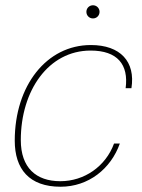

<svg xmlns="http://www.w3.org/2000/svg" viewBox="-20 -695 539 729"><path d="M325 -524C157 -524 36 -370 36 -161C36 -53 91 14 210 14C316 14 401 -54 435 -150H413C381 -63 300 -7 209 -7C117 -7 59 -58 59 -163C59 -351 164 -503 324 -503C426 -503 469 -450 457 -360H479C495 -461 437 -524 325 -524ZM308 -650C308 -636 319 -625 333 -625C347 -625 358 -636 358 -650C358 -664 347 -675 333 -675C319 -675 308 -664 308 -650Z"/></svg>

Font: Nacelle Thin
Style: Italic
Weight: 100
Italic angle: -12°
Designer: Sora Sagano
Foundry: Sora Sagano
Version: Version 1.000;FEAKit 1.0